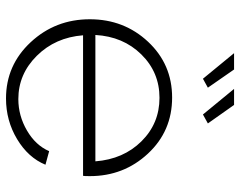

<svg xmlns="http://www.w3.org/2000/svg" viewBox="-98 -672 780 623"><g transform="rotate(90 291.5 -360.0)"><path d="M351 -629 268 -730H320L380 -645ZM235 -629 152 -730H205L264 -645ZM299 10Q191 10 116.5 -70Q42 -150 42 -262Q42 -373 115 -451Q188 -529 296 -529Q405 -529 478 -450.5Q551 -372 551 -262Q551 -243 550 -240H94Q101 -150 160.5 -90Q220 -30 301 -30Q355 -30 403 -58Q451 -86 470 -130L514 -118Q491 -62 431 -26Q371 10 299 10ZM93 -280H503Q496 -371 438 -429.5Q380 -488 297 -488Q214 -488 156 -429Q98 -370 93 -280Z"/></g></svg>

Font: Raleway
Style: Light
Weight: 300
Designer: Matt McInerney, Pablo Impallari, Rodrigo Fuenzalida
Foundry: Matt McInerney, Pablo Impallari, Rodrigo Fuenzalida
Version: Version 3.000